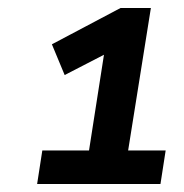

<svg xmlns="http://www.w3.org/2000/svg" viewBox="-20 -725 460 481"><path d="M73 -264 86 -348H203L245 -617H297L142 -537L110 -614L282 -705H358L301 -348H395L382 -264Z"/></svg>

Font: Nunito Sans 10pt
Style: Bold Italic
Weight: 700
Italic angle: -9°
Designer: Vernon Adams
Foundry: Vernon Adams
Version: Version 3.101;gftools[0.9.27]